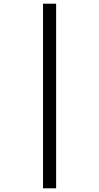

<svg xmlns="http://www.w3.org/2000/svg" viewBox="-20 -780 537 1040"><path d="M213 240V-760H284V240Z"/></svg>

Font: Noto Serif Hebrew Condensed Black
Style: Regular
Weight: 900
Width: 3
Designer: Monotype Design Team
Foundry: Monotype Imaging Inc.
Version: Version 2.004; ttfautohint (v1.8.4.7-5d5b)